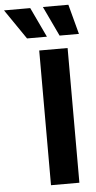

<svg xmlns="http://www.w3.org/2000/svg" viewBox="-169 -996 516 1033"><g transform="rotate(-5 89.5 -479.5)"><path d="M216.8 -727.5Q216.8 -545.9 216.8 0Q178.7 0 63.5 0Q63.5 -181.6 63.5 -727.5Q101.6 -727.5 216.8 -727.5ZM3.9 -797.9Q-23.4 -837.9 -106.4 -959Q-71.3 -959 35.2 -959Q54.7 -918.9 111.3 -797.9Q84 -797.9 3.9 -797.9ZM179.7 -797.9Q161.1 -837.9 103.5 -959Q137.7 -959 241.2 -959Q252 -918.9 284.2 -797.9Q257.8 -797.9 179.7 -797.9Z"/></g></svg>

Font: DeepSea
Style: Bold
Weight: 700
Designer: Stem
Version: Version 3.019;git-0a5106e0b